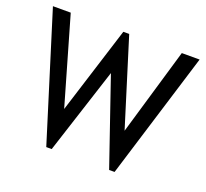

<svg xmlns="http://www.w3.org/2000/svg" viewBox="-108 -725 924 861"><g transform="rotate(20 354.5 -294.0)"><path d="M705 -596H620L498 -181L369 -596H341L210 -180L90 -596H5L193 8H219L352 -403L493 8H519Z"/></g></svg>

Font: linja pona
Style: Regular
Weight: 400
Foundry: jan Same & David A Roberts
Version: Version 4.9